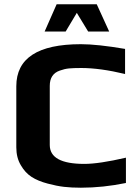

<svg xmlns="http://www.w3.org/2000/svg" viewBox="-20 -865 637 895"><path d="M244 -845H431L489 -718H391L338 -805L286 -718H188ZM203 -9Q157 -21 127 -40.5Q97 -60 77 -95Q56 -130 56 -178V-463Q56 -659 357 -659Q434 -659 563 -637V-520Q447 -548 359 -548Q322 -548 301.5 -546Q281 -544 259 -536Q212 -520 212 -465V-189Q212 -101 373 -101Q442 -101 567 -130V-12Q460 10 357 10Q313 10 278.5 6Q244 2 203 -9Z"/></svg>

Font: Play
Style: Bold
Weight: 700
Designer: Jonas Hecksher (Cyrillic expansion: Cyreal)
Foundry: Jonas Hecksher, Playtype, e-types AS
Version: Version 2.101; ttfautohint (v1.5.65-e2d9)